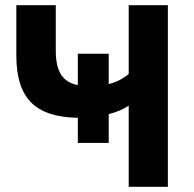

<svg xmlns="http://www.w3.org/2000/svg" viewBox="-20 -720 747 740"><path d="M476 0V-313Q446 -292 399 -280V-169H280V-266Q156 -268 99.5 -325.5Q43 -383 43 -504V-700H195V-524Q195 -465 215 -433Q235 -401 280 -392V-513H399V-396Q423 -402 442 -412Q461 -422 476 -435V-700H627V0Z"/></svg>

Font: Golos Text DemiBold
Style: Regular
Weight: 600
Designer: A.Korolkova, Vitaly Kuzmin
Foundry: ParaType Ltd
Version: Version 2.002